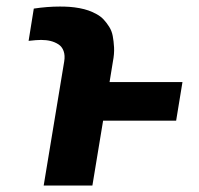

<svg xmlns="http://www.w3.org/2000/svg" viewBox="-20 -572 614 592"><path d="M264.9 0H114.7L177.9 -382.1Q181.1 -400.9 176.1 -414.6Q171.2 -428.3 160 -435.4Q148.8 -442.5 135.7 -445.7Q122.5 -448.9 106.5 -448.9Q93 -448.9 68.2 -446L84.2 -545.5Q125.7 -551.8 164.8 -551.8Q180.8 -551.8 195.1 -550.8Q209.5 -549.7 225 -546.9Q240.4 -544 253 -539.6Q265.6 -535.2 278.2 -528.2Q290.8 -521.3 299.7 -511.7Q308.6 -502.1 316.6 -489.5Q324.6 -476.9 327.6 -461.1Q330.6 -445.3 331.7 -425.6Q332.7 -405.9 328.1 -382.1L317.8 -318.9H542.6L523.1 -199.9H297.9Z"/></svg>

Font: Karasuma Gothic
Style: Bold Italic
Weight: 700
Italic angle: 9.39998°
Designer: Rasmus Andersson / Ryoko Nishizuka
Foundry: Genbu
Version: Version 1.00